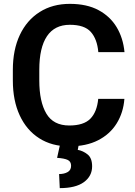

<svg xmlns="http://www.w3.org/2000/svg" viewBox="-20 -741 694 985"><path d="M483.9 -233.9H618.2Q612.8 -163.1 578.6 -107.9Q544.4 -52.7 483.4 -21.5Q422.4 9.8 335.4 9.8Q246.1 9.8 181.2 -31.7Q116.2 -73.2 81.1 -149.2Q45.9 -225.1 45.9 -328.1V-382.3Q45.9 -485.8 81.8 -561.8Q117.7 -637.7 183.6 -679.4Q249.5 -721.2 338.4 -721.2Q425.3 -721.2 485.1 -689.2Q544.9 -657.2 578.4 -601.6Q611.8 -545.9 618.7 -473.6H484.4Q478.5 -540.5 446 -577.1Q413.6 -613.8 338.4 -613.8Q260.3 -613.8 220.9 -555.2Q181.6 -496.6 181.6 -383.3V-328.1Q181.6 -219.2 217.8 -158.2Q253.9 -97.2 335.4 -97.2Q409.2 -97.2 443.4 -131.8Q477.5 -166.5 483.9 -233.9ZM288.1 0H384.3L378.9 27.8Q406.2 32.7 429.4 51.3Q452.6 69.8 452.6 112.3Q452.6 162.6 410.4 193.4Q368.2 224.1 286.6 224.1L283.2 151.9Q309.1 151.9 326.9 141.8Q344.7 131.8 344.7 109.4Q344.7 87.9 327.6 79.6Q310.5 71.3 272.9 68.8Z"/></svg>

Font: Vazirmatn RD FD SemiBold
Style: Regular
Weight: 600
Designer: Saber Rastikerdar
Foundry: Saber Rastikerdar
Version: Version 33.003